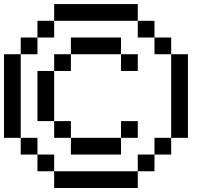

<svg xmlns="http://www.w3.org/2000/svg" viewBox="-20 -937 1040 957"><path d="M0 -250V-666.7H83.3V-250ZM750 -166.7V-83.3H666.7V-166.7ZM750 -250H833.3V-166.7H750ZM750 -833.3V-750H666.7V-833.3ZM750 -750H833.3V-666.7H750ZM333.3 -166.7V-250H583.3V-166.7ZM333.3 -333.3V-250H250V-333.3ZM333.3 -583.3H250V-666.7H333.3ZM333.3 -666.7V-750H583.3V-666.7ZM666.7 -83.3V0H250V-83.3ZM666.7 -333.3V-250H583.3V-333.3ZM666.7 -583.3H583.3V-666.7H666.7ZM666.7 -833.3H250V-916.7H666.7ZM250 -166.7V-83.3H166.7V-166.7ZM250 -333.3H166.7V-583.3H250ZM250 -833.3V-750H166.7V-833.3ZM166.7 -166.7H83.3V-250H166.7ZM166.7 -750V-666.7H83.3V-750ZM916.7 -250H833.3V-666.7H916.7Z"/></svg>

Font: Galmuri11 Regular
Style: Regular
Weight: 400
Designer: Minseo Lee (Quiple)
Version: Version 2.356;hotconv 1.1.0;makeotfexe 2.6.0 DEVELOPMENT